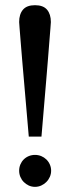

<svg xmlns="http://www.w3.org/2000/svg" viewBox="-20 -707 270 739"><path d="M176.8 -49.8Q176.8 -37.6 171.9 -26.4Q167 -15.1 158.4 -6.6Q149.9 2 138.7 7.1Q127.4 12.2 114.7 12.2Q102.1 12.2 90.8 7.1Q79.6 2 71.3 -6.6Q63 -15.1 58.3 -26.4Q53.7 -37.6 53.7 -49.8Q53.7 -62.5 58.3 -73.7Q63 -85 71.3 -93.3Q79.6 -101.6 90.8 -106.2Q102.1 -110.8 114.7 -110.8Q127.4 -110.8 138.7 -106.2Q149.9 -101.6 158.4 -93.3Q167 -85 171.9 -73.7Q176.8 -62.5 176.8 -49.8ZM175.8 -622.1Q175.8 -619.1 174.1 -598.4Q172.4 -577.6 169.9 -546.1Q167.5 -514.6 164.3 -475.3Q161.1 -436 157.7 -395.5Q149.4 -300.3 139.6 -181.2H90.8Q80.6 -300.3 72.3 -395.5Q68.8 -436 65.4 -475.3Q62 -514.6 59.6 -546.1Q57.1 -577.6 55.4 -598.4Q53.7 -619.1 53.7 -622.1Q53.7 -652.3 68.4 -669.7Q83 -687 114.7 -687Q146.5 -687 161.1 -669.7Q175.8 -652.3 175.8 -622.1Z"/></svg>

Font: Charis SIL
Style: Regular
Weight: 400
Foundry: SIL International
Version: Version 4.112